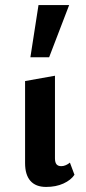

<svg xmlns="http://www.w3.org/2000/svg" viewBox="-20 -731 341 758"><path d="M162 7Q121 7 100 -17Q79 -41 79 -87V-411L197 -432V-106Q197 -90 203 -82.5Q209 -75 222 -75Q231 -75 240 -79Q249 -83 256 -89L274 -41Q260 -20 230.5 -6.5Q201 7 162 7ZM100 -505 132 -711H253L174 -505Z"/></svg>

Font: Ysabeau Office
Style: Bold
Weight: 700
Designer: Christian Thalmann (Catharsis Fonts)
Version: Version 2.001;gftools[0.9.30]; featfreeze: tnum,lnum,ss02